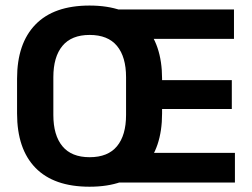

<svg xmlns="http://www.w3.org/2000/svg" viewBox="-20 -674 931 709"><path d="M310.5 15.5Q179 15.5 111 -54.2Q43 -124 43 -255V-383.5Q43 -513.5 111 -583.5Q179 -653.5 310.5 -653.5Q443 -653.5 510.8 -582.8Q578.5 -512 578.5 -383.5V-255Q578.5 -125.5 510.8 -55Q443 15.5 310.5 15.5ZM311 -93.5Q378.5 -93.5 412 -134Q445.5 -174.5 445.5 -249.5V-389Q445.5 -464 412 -504.5Q378.5 -545 311 -545Q244 -545 210.5 -504.5Q177 -464 177 -389V-249.5Q177 -174.5 210.5 -134Q244 -93.5 311 -93.5ZM399 0V-109.5H847.5V0ZM492.5 -271.5V-378H836V-271.5ZM398.5 -530.5V-639H844V-530.5Z"/></svg>

Font: Anek Latin Medium SemiBold
Style: Regular
Weight: 600
Version: Version 1.003